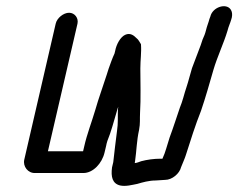

<svg xmlns="http://www.w3.org/2000/svg" viewBox="-20 -546 766 617"><path d="M723 -483 725 -490C727 -500 726 -509 721 -516C706 -537 663 -523 656 -493L653 -485C650 -473 645 -462 642 -449C639 -437 636 -430 631 -419L625 -401C620 -388 602 -341 597 -327L589 -299C582 -272 576 -258 569 -232C566 -221 562 -210 558 -200C547 -168 537 -136 525 -104C517 -80 512 -57 502 -36H496C475 -36 453 -33 434 -28C428 -26 419 -22 413 -22L414 -28C419 -62 419 -93 427 -129C431 -150 429 -164 430 -182C433 -231 431 -280 431 -326C431 -353 435 -378 433 -404C428 -411 426 -418 418 -424C411 -431 399 -442 382 -434C367 -427 354 -404 350 -382L348 -374C341 -359 335 -342 329 -325L323 -306C311 -268 297 -231 286 -192C275 -155 259 -113 251 -77L247 -60H134L229 -470C233 -488 220 -505 202 -505C184 -505 163 -488 159 -470L58 -33C53 -11 70 11 93 10H248C279 10 308 -21 316 -56L321 -77C322 -82 323 -87 325 -93C337 -122 346 -157 355 -187C356 -192 358 -198 360 -203C360 -200 359 -197 359 -195C358 -171 360 -150 356 -125C351 -89 348 -58 344 -25L340 -8C336 22 341 44 366 50C384 54 405 48 421 45C438 40 459 34 480 34C488 34 504 32 511 32C533 32 557 12 562 -9C567 -22 574 -37 577 -47C592 -94 608 -145 626 -190C641 -234 653 -277 666 -322C678 -363 699 -407 711 -447C714 -460 720 -472 723 -483Z"/></svg>

Font: Electronic
Style: BdIt
Weight: 700
Version: Version 1.011